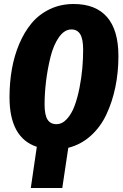

<svg xmlns="http://www.w3.org/2000/svg" viewBox="-20 -733 620 965"><path d="M575.2 -451.2Q575.2 -369.6 559.8 -295.2Q544.4 -220.7 514.6 -157.5Q484.9 -94.2 435.5 -50Q386.2 -5.9 323.2 9.8L293 211.9H134.8L165 4.9Q27.8 -40.5 27.8 -244.1Q27.8 -317.4 39.6 -384.8Q51.3 -452.1 76.7 -512.2Q102.1 -572.3 139.2 -616.7Q176.3 -661.1 230.5 -687Q284.7 -712.9 350.1 -712.9Q460.9 -712.9 518.1 -647.2Q575.2 -581.5 575.2 -451.2ZM263.2 -108.9Q292.5 -108.9 316.2 -134.8Q339.8 -160.6 354.7 -200.7Q369.6 -240.7 379.6 -291.7Q389.6 -342.8 393.8 -390.6Q397.9 -438.5 397.9 -482.9Q397.9 -536.6 383.3 -560.8Q368.7 -585 338.9 -585Q303.7 -585 276.1 -545.7Q248.5 -506.3 233.6 -445.8Q218.8 -385.3 211.4 -324.2Q204.1 -263.2 204.1 -208Q204.1 -155.3 218.8 -132.1Q233.4 -108.9 263.2 -108.9Z"/></svg>

Font: Fira Sans Compressed ExtraBold
Style: Italic
Weight: 800
Width: 3
Italic angle: -8°
Designer: Carrois Corporate & Edenspiekermann AG
Foundry: Carrois Corporate GbR & Edenspiekermann AG
Version: Version 4.203;PS 004.203;hotconv 1.0.88;makeotf.lib2.5.64775